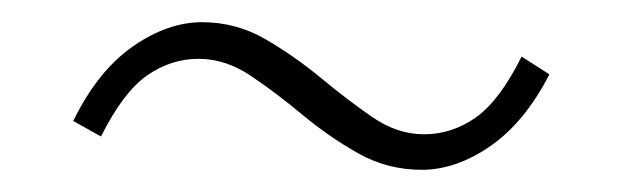

<svg xmlns="http://www.w3.org/2000/svg" viewBox="-20 -450 561 173"><path d="M360 -297Q329 -297 302.5 -312Q276 -327 252 -347Q228 -367 205.5 -382Q183 -397 159 -397Q134 -397 112.5 -382Q91 -367 71 -327L46 -341Q68 -386 99.5 -408Q131 -430 162 -430Q193 -430 219.5 -414.5Q246 -399 269.5 -379.5Q293 -360 315.5 -344.5Q338 -329 362 -329Q387 -329 408.5 -344Q430 -359 450 -399L475 -383Q453 -340 422 -318.5Q391 -297 360 -297Z"/></svg>

Font: Noto Sans TC Thin
Style: Regular
Weight: 100
Designer: Ryoko NISHIZUKA 西塚涼子 (kana, bopomofo & ideographs); Paul D. Hunt (Latin, Greek & Cyrillic); Sandoll Communications 산돌커뮤니
Foundry: Adobe
Version: Version 2.004-H2;hotconv 1.0.118;makeotfexe 2.5.65603